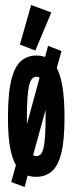

<svg xmlns="http://www.w3.org/2000/svg" viewBox="-20 -702 290 771"><path d="M79 49 25 29 44 -39Q28 -66 20 -112Q12 -158 12 -229Q12 -329 26 -383Q40 -437 65.5 -458Q91 -479 126 -479Q146 -479 161 -473L173 -518L227 -497L208 -429Q223 -401 231 -352.5Q239 -304 239 -229Q239 -136 225.5 -84.5Q212 -33 186.5 -12.5Q161 8 126 8Q107 8 91 3ZM88 -231Q88 -216 88 -203L139 -390Q133 -394 126 -394Q105 -394 96.5 -357Q88 -320 88 -231ZM126 -75Q148 -75 155.5 -111Q163 -147 163 -231Q163 -248 163 -261L113 -79Q119 -75 126 -75ZM122 -499 60 -523 105 -682 186 -652Z"/></svg>

Font: Inconsolata UltraCondensed ExtraBold
Style: Regular
Weight: 800
Width: 1
Monospace: yes
Designer: Raph Levien, Cyreal, Brenton Simpson
Foundry: Raph Levien, Cyreal, Google
Version: Version 3.001; ttfautohint (v1.8.2.53-6de2)